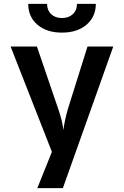

<svg xmlns="http://www.w3.org/2000/svg" viewBox="-20 -970 639 990"><path d="M299.3 -801.8Q221.2 -801.8 173.3 -842.3Q125.5 -882.8 125.5 -950.2H222.7Q222.7 -917 243.7 -897Q264.6 -877 299.3 -877Q334 -877 355.5 -897Q377 -917 377 -950.2H474.1Q474.1 -883.3 425.8 -842.3Q377.9 -801.8 299.3 -801.8ZM172.4 0 247.6 -187 34.7 -730H170.4L280.3 -408.2Q290 -380.4 297.9 -349.6Q304.7 -319.3 307.1 -299.8Q309.1 -318.8 315.4 -349.6Q321.8 -379.9 330.1 -408.2L431.2 -730H564L304.2 0Z"/></svg>

Font: UDEV Gothic 35
Style: Bold
Weight: 700
Version: v2.1.0; ttfautohint (v1.8.4.7-5d5b-dirty) -l 6 -r 45 -G 200 